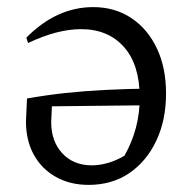

<svg xmlns="http://www.w3.org/2000/svg" viewBox="-20 -512 525 540"><path d="M242 -492Q303 -492 349 -461.5Q395 -431 421 -376.5Q447 -322 447 -249Q447 -174 419.5 -116Q392 -58 343.5 -25Q295 8 229 8Q177 8 137 -14.5Q97 -37 75 -77Q53 -117 53 -171L56 -235Q113 -245 165 -250.5Q217 -256 274.5 -259Q332 -262 402 -263L401 -216L126 -213L124 -169Q124 -114 155.5 -80.5Q187 -47 238 -47Q261 -47 284.5 -54Q308 -61 330 -74Q373 -150 373 -237Q373 -330 328.5 -380Q284 -430 208 -430Q141 -430 59 -391L54 -406Q139 -492 242 -492Z"/></svg>

Font: Piazzolla 24pt
Style: Regular
Weight: 400
Designer: Juan Pablo del Peral
Foundry: Huerta Tipografica
Version: Version 2.005